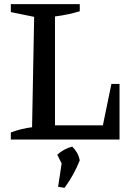

<svg xmlns="http://www.w3.org/2000/svg" viewBox="-20 -670 633 922"><path d="M515 -267H554V0H32V-34Q59 -44 84 -50Q109 -56 134 -59L144 -589L32 -612V-650H363V-616Q337 -608 307 -601.5Q277 -595 244 -591V-68H474ZM259 227 276 115 255 73Q287 44 327 34Q341 48 350 64Q359 80 363 100Q336 169 290 232Z"/></svg>

Font: Piazzolla Medium
Style: Regular
Weight: 500
Designer: Juan Pablo del Peral
Foundry: Huerta Tipografica
Version: Version 1.330